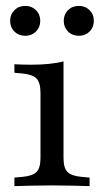

<svg xmlns="http://www.w3.org/2000/svg" viewBox="-20 -633 346 653"><path d="M117.7 -206.5V-316.9Q117.7 -351.6 104.4 -365.7Q91.1 -379.8 55.6 -383.1L29 -385.5V-414.5Q45.2 -413.7 58.1 -413.3Q71 -412.9 84.7 -412.9Q117.7 -412.9 146 -415.7Q174.2 -418.5 196 -424.2V-414.5V-206.5ZM157.3 -2.4Q119.4 -2.4 89.9 -1.6Q60.5 -0.8 29 0V-29L56.5 -31.5Q91.1 -34.7 104.4 -48.4Q117.7 -62.1 117.7 -96V-206.5H196V-96Q196 -62.1 209.3 -48.4Q222.6 -34.7 257.3 -31.5L284.7 -29V0Q253.2 -0.8 223.8 -1.6Q194.4 -2.4 157.3 -2.4ZM248.4 -511.3Q225.8 -511.3 211.3 -525.8Q196.8 -540.3 196.8 -562.1Q196.8 -583.9 211.3 -598.4Q225.8 -612.9 248.4 -612.9Q270.2 -612.9 284.7 -598.4Q299.2 -583.9 299.2 -562.1Q299.2 -540.3 284.7 -525.8Q270.2 -511.3 248.4 -511.3ZM66.1 -511.3Q43.5 -511.3 29 -525.8Q14.5 -540.3 14.5 -562.1Q14.5 -583.9 29 -598.4Q43.5 -612.9 66.1 -612.9Q87.9 -612.9 102.4 -598.4Q116.9 -583.9 116.9 -562.1Q116.9 -540.3 102.4 -525.8Q87.9 -511.3 66.1 -511.3Z"/></svg>

Font: Playfair 5pt SemiExpanded Light
Style: Regular
Weight: 400
Version: Version 2.203